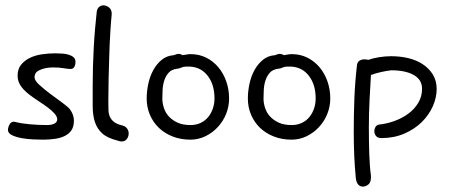

<svg xmlns="http://www.w3.org/2000/svg" viewBox="-20 -522 1688 719"><path d="M127 -258.8Q109.4 -251 109.4 -232.4Q109.4 -220.7 127.4 -204.1Q145.5 -187.5 168.5 -170.4Q191.4 -153.3 212.9 -137.7Q234.4 -122.1 242.2 -112.3Q256.8 -91.8 256.8 -70.3Q256.8 -47.9 247.6 -34.2Q238.3 -20.5 222.2 -12.7Q206.1 -4.9 185.1 -2Q164.1 1 141.6 1Q126 1 103.5 0Q81.1 -1 60.1 -4.9Q39.1 -8.8 24.4 -16.1Q9.8 -23.4 9.8 -35.2Q9.8 -44.9 15.6 -55.7Q21.5 -66.4 32.2 -66.4Q33.2 -66.4 34.2 -65.9Q35.2 -65.4 37.1 -65.4Q58.6 -59.6 91.8 -56.6Q125 -53.7 156.2 -53.7Q172.9 -53.7 183.6 -59.1Q194.3 -64.5 194.3 -75.2Q194.3 -85 184.6 -96.2Q174.8 -107.4 160.6 -118.2Q146.5 -128.9 131.3 -138.7Q116.2 -148.4 105.5 -156.2Q74.2 -177.7 60.1 -196.8Q45.9 -215.8 45.9 -238.3Q45.9 -263.7 59.1 -279.8Q72.3 -295.9 92.8 -305.7Q113.3 -315.4 138.2 -318.8Q163.1 -322.3 186.5 -322.3Q200.2 -322.3 213.9 -321.3Q227.5 -320.3 238.3 -316.9Q249 -313.5 255.9 -307.1Q262.7 -300.8 262.7 -290Q262.7 -279.3 258.3 -271.5Q253.9 -263.7 244.1 -263.7Q235.4 -263.7 218.3 -266.6Q201.2 -269.5 178.7 -269.5Q148.4 -269.5 127 -258.8Z M439.5 -51.8Q450.2 -48.8 456.1 -40.5Q461.9 -32.2 461.9 -22.5Q461.9 -10.7 455.1 -1.5Q448.2 7.8 435.5 7.8Q428.7 7.8 421.9 4.9Q381.8 -4.9 362.3 -22.9Q342.8 -41 335 -66.4Q327.1 -91.8 327.1 -125.5Q327.1 -159.2 327.1 -202.1Q327.1 -236.3 328.1 -272.5Q329.1 -308.6 331.1 -344.2Q333 -379.9 335.9 -413.1Q338.9 -446.3 341.8 -473.6Q342.8 -488.3 350.1 -495.1Q357.4 -502 367.2 -502Q377.9 -502 388.2 -494.1Q398.4 -486.3 398.4 -469.7Q395.5 -441.4 393.1 -400.9Q390.6 -360.4 389.2 -315.4Q387.7 -270.5 386.7 -225.6Q385.7 -180.7 385.7 -144.5Q385.7 -125 386.2 -109.9Q386.7 -94.7 392.1 -83.5Q397.5 -72.3 408.2 -64.5Q418.9 -56.6 439.5 -51.8Z M630.9 -315.4Q642.6 -320.3 648.4 -320.3Q656.2 -320.3 664.1 -315.4Q670.9 -316.4 679.2 -317.9Q687.5 -319.3 693.4 -319.3Q725.6 -319.3 752 -306.2Q778.3 -293 797.4 -270.5Q816.4 -248 827.1 -217.8Q837.9 -187.5 837.9 -153.3Q837.9 -123 826.7 -95.2Q815.4 -67.4 795.4 -45.9Q775.4 -24.4 749 -11.7Q722.7 1 693.4 1Q657.2 1 627 -10.7Q596.7 -22.5 575.2 -43Q553.7 -63.5 541.5 -91.8Q529.3 -120.1 529.3 -153.3Q529.3 -179.7 535.2 -207.5Q541 -235.4 553.7 -258.8Q566.4 -282.2 585.4 -297.9Q604.5 -313.5 630.9 -315.4ZM642.6 -264.6Q622.1 -261.7 611.3 -249.5Q600.6 -237.3 595.2 -220.7Q589.8 -204.1 588.9 -186Q587.9 -168 587.9 -153.3Q587.9 -135.7 593.8 -117.7Q599.6 -99.6 612.8 -85.4Q626 -71.3 645.5 -62.5Q665 -53.7 693.4 -53.7Q714.8 -53.7 731.9 -62Q749 -70.3 760.3 -84.5Q771.5 -98.6 777.3 -116.2Q783.2 -133.8 783.2 -153.3Q783.2 -204.1 758.8 -236.8Q734.4 -269.5 693.4 -272.5H674.8Q667 -272.5 658.2 -268.6Q649.4 -264.6 642.6 -264.6Z M1009.8 -315.4Q1021.5 -320.3 1027.3 -320.3Q1035.2 -320.3 1043 -315.4Q1049.8 -316.4 1058.1 -317.9Q1066.4 -319.3 1072.3 -319.3Q1104.5 -319.3 1130.9 -306.2Q1157.2 -293 1176.3 -270.5Q1195.3 -248 1206.1 -217.8Q1216.8 -187.5 1216.8 -153.3Q1216.8 -123 1205.6 -95.2Q1194.3 -67.4 1174.3 -45.9Q1154.3 -24.4 1127.9 -11.7Q1101.6 1 1072.3 1Q1036.1 1 1005.9 -10.7Q975.6 -22.5 954.1 -43Q932.6 -63.5 920.4 -91.8Q908.2 -120.1 908.2 -153.3Q908.2 -179.7 914.1 -207.5Q919.9 -235.4 932.6 -258.8Q945.3 -282.2 964.4 -297.9Q983.4 -313.5 1009.8 -315.4ZM1021.5 -264.6Q1001 -261.7 990.2 -249.5Q979.5 -237.3 974.1 -220.7Q968.8 -204.1 967.8 -186Q966.8 -168 966.8 -153.3Q966.8 -135.7 972.7 -117.7Q978.5 -99.6 991.7 -85.4Q1004.9 -71.3 1024.4 -62.5Q1043.9 -53.7 1072.3 -53.7Q1093.8 -53.7 1110.8 -62Q1127.9 -70.3 1139.2 -84.5Q1150.4 -98.6 1156.2 -116.2Q1162.1 -133.8 1162.1 -153.3Q1162.1 -204.1 1137.7 -236.8Q1113.3 -269.5 1072.3 -272.5H1053.7Q1045.9 -272.5 1037.1 -268.6Q1028.3 -264.6 1021.5 -264.6Z M1369.1 135.7V142.6Q1369.1 161.1 1359.4 168.9Q1349.6 176.8 1338.9 176.8Q1328.1 176.8 1321.3 168.9Q1314.5 161.1 1312.5 145.5Q1308.6 105.5 1306.6 62Q1304.7 18.6 1304.7 -27.3Q1304.7 -91.8 1307.1 -154.3Q1309.6 -216.8 1316.4 -274.4Q1317.4 -289.1 1325.7 -294.4Q1334 -299.8 1344.7 -299.8Q1351.6 -299.8 1359.4 -297.9Q1375 -303.7 1398.4 -307.6Q1421.9 -311.5 1445.3 -311.5Q1478.5 -311.5 1509.3 -304.2Q1540 -296.9 1563.5 -281.2Q1586.9 -265.6 1601.1 -242.7Q1615.2 -219.7 1615.2 -188.5Q1615.2 -156.2 1600.6 -123.5Q1585.9 -90.8 1559.1 -64.5Q1532.2 -38.1 1493.7 -21.5Q1455.1 -4.9 1408.2 -4.9Q1394.5 -4.9 1388.2 -12.7Q1381.8 -20.5 1381.8 -30.3Q1381.8 -40 1386.7 -47.4Q1391.6 -54.7 1400.4 -55.7Q1428.7 -58.6 1457 -68.8Q1485.4 -79.1 1508.3 -95.7Q1531.2 -112.3 1545.9 -136.2Q1560.5 -160.2 1560.5 -189.5Q1560.5 -223.6 1529.3 -241.2Q1498 -258.8 1445.3 -258.8Q1427.7 -256.8 1407.7 -252.4Q1387.7 -248 1369.1 -241.2Q1366.2 -197.3 1363.8 -146Q1361.3 -94.7 1361.3 -43.9Q1361.3 6.8 1362.8 53.7Q1364.3 100.6 1369.1 135.7Z"/></svg>

Font: Hi Melody Cyrillic
Style: Regular
Weight: 400
Version: Version 0.90 April 10, 2018